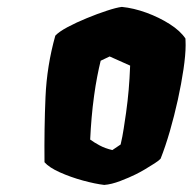

<svg xmlns="http://www.w3.org/2000/svg" viewBox="-20 -890 556 554"><path d="M280.8 -356.4Q254.9 -359.4 219.2 -369.1Q183.6 -378.9 152.6 -392.8Q121.6 -406.7 108.4 -421.9Q107.4 -520 111.3 -610.1Q115.2 -700.2 139.6 -787.1Q149.9 -798.3 175 -811.8Q200.2 -825.2 230.5 -837.6Q260.7 -850.1 288.3 -859.1Q315.9 -868.2 331.5 -870.1Q365.7 -866.7 402.6 -853.3Q439.5 -839.8 470 -820.3Q500.5 -800.8 515.1 -778.8Q515.1 -773.9 515.4 -769.3Q515.6 -764.6 515.6 -759.8Q515.6 -731.9 509.5 -690.4Q503.4 -648.9 493.2 -602.3Q482.9 -555.7 470 -511Q457 -466.3 443.4 -432.1Q439.9 -427.7 426.5 -418.9Q413.1 -410.2 397.7 -401.1Q382.3 -392.1 371.1 -386.7Q353.5 -377.9 327.4 -367.9Q301.3 -357.9 280.8 -356.4ZM304.2 -457 328.1 -473.1Q333.5 -496.1 336.9 -518.8Q340.3 -541.5 343.8 -564.9Q348.6 -599.6 351.3 -630.9Q354 -662.1 355.5 -700.7L296.4 -727.1L270.5 -714.8Q265.6 -695.3 260.5 -668.9Q255.4 -642.6 251.5 -613.8Q247.1 -582 244.4 -550.5Q241.7 -519 240.2 -487.3Q251.5 -479 267.3 -470.5Q283.2 -461.9 304.2 -457Z"/></svg>

Font: Fruktur
Style: Italic
Weight: 400
Italic angle: -8°
Designer: Viktoriya Grabowska, Eben Sorkin
Foundry: Viktoriya Grabowska
Version: Version 1.008; ttfautohint (v1.8.4.7-5d5b)